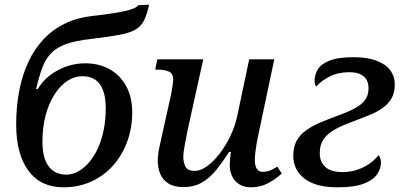

<svg xmlns="http://www.w3.org/2000/svg" viewBox="-20 -789 1739 819"><path d="M250 10Q154 10 101.5 -60.5Q49 -131 49 -259Q49 -336 62.5 -404Q76 -472 102 -527Q128 -582 167 -623Q206 -664 258 -689Q310 -714 374 -721Q413 -725 446.5 -730Q480 -735 506.5 -740.5Q533 -746 549 -752.5Q565 -759 570 -767L616 -769Q607 -728 595 -703Q583 -678 559 -663.5Q535 -649 490 -640.5Q445 -632 370 -623Q304 -616 263 -601.5Q222 -587 198 -562Q174 -537 160 -499Q146 -461 134 -409H141Q160 -442 191.5 -466.5Q223 -491 262 -505Q301 -519 343 -519Q401 -519 446 -494.5Q491 -470 517.5 -423Q544 -376 544 -308Q544 -245 523.5 -187.5Q503 -130 464.5 -85.5Q426 -41 371.5 -15.5Q317 10 250 10ZM262 -44Q288 -44 313 -57.5Q338 -71 359.5 -96Q381 -121 397 -155.5Q413 -190 422 -233Q431 -276 431 -325Q431 -374 419.5 -404.5Q408 -435 385.5 -449.5Q363 -464 331 -464Q298 -464 267.5 -444Q237 -424 213 -387Q189 -350 175 -298.5Q161 -247 161 -184Q161 -137 173 -106Q185 -75 208 -59.5Q231 -44 262 -44Z M1050 10Q1021 10 1000.5 -3Q980 -16 970 -37.5Q960 -59 960 -85Q960 -96 961.5 -111.5Q963 -127 965 -141H957Q929 -97 901.5 -63Q874 -29 840.5 -10Q807 9 762 9Q722 9 698 -6.5Q674 -22 663.5 -47.5Q653 -73 653 -102Q653 -127 659 -157Q665 -187 671 -212L710 -387Q713 -402 716 -422.5Q719 -443 719 -448Q719 -476 700 -484Q681 -492 652 -492H642L651 -536H847L781 -237Q776 -211 769 -175.5Q762 -140 762 -119Q762 -94 772 -77Q782 -60 810 -60Q836 -60 864 -80.5Q892 -101 917.5 -134.5Q943 -168 962.5 -208.5Q982 -249 991 -290L1043 -536H1150L1082 -214Q1079 -202 1075.5 -182Q1072 -162 1069.5 -141Q1067 -120 1067 -106Q1067 -82 1075.5 -69Q1084 -56 1100 -56Q1117 -56 1131 -61.5Q1145 -67 1163 -78L1182 -49Q1160 -28 1126 -9Q1092 10 1050 10Z M1420 10Q1327 10 1279 -27Q1231 -64 1231 -125Q1231 -162 1245 -188Q1259 -214 1285.5 -233Q1312 -252 1347.5 -267Q1383 -282 1427 -298Q1471 -314 1498 -329.5Q1525 -345 1538.5 -364.5Q1552 -384 1552 -413Q1552 -432 1544.5 -447Q1537 -462 1519 -471.5Q1501 -481 1469 -481Q1422 -481 1385 -462Q1348 -443 1330 -420Q1326 -423 1324 -430Q1322 -437 1322 -446Q1322 -469 1335 -492Q1348 -515 1384.5 -530Q1421 -545 1489 -545Q1547 -545 1586.5 -530Q1626 -515 1645 -489Q1664 -463 1664 -430Q1664 -393 1649.5 -368.5Q1635 -344 1609.5 -326.5Q1584 -309 1549.5 -295.5Q1515 -282 1476 -267Q1432 -251 1403 -233.5Q1374 -216 1359 -193.5Q1344 -171 1344 -135Q1344 -99 1367.5 -77Q1391 -55 1441 -55Q1476 -55 1506 -65.5Q1536 -76 1559 -93Q1582 -110 1594 -127Q1598 -124 1601.5 -115Q1605 -106 1605 -95Q1605 -70 1588.5 -45.5Q1572 -21 1531.5 -5.5Q1491 10 1420 10Z"/></svg>

Font: ET Text
Style: Italic
Weight: 470
Italic angle: -12°
Designer: Monotype Design Team
Foundry: Monotype Imaging Inc.
Version: Version 2.009